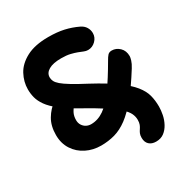

<svg xmlns="http://www.w3.org/2000/svg" viewBox="-198 -852 1085 1150"><g transform="rotate(-30 345.0 -277.0)"><path d="M549 156Q519 156 501.5 139.5Q484 123 484 93Q484 75 489 63.5Q494 52 501 42Q508 32 513 19.5Q518 7 518 -13Q518 -35 508 -56.5Q498 -78 470 -104Q442 -130 389.5 -164Q337 -198 253 -245Q183 -284 140 -317.5Q97 -351 75.5 -381.5Q54 -412 46.5 -440.5Q39 -469 39 -499Q39 -551 65 -599.5Q91 -648 149.5 -679Q208 -710 301 -710Q362 -710 408.5 -699.5Q455 -689 499 -668Q522 -657 533.5 -638Q545 -619 545 -597Q545 -567 522.5 -545Q500 -523 470 -523Q456 -523 442 -529Q428 -535 409.5 -542Q391 -549 366 -555Q341 -561 304 -561Q248 -561 218 -543.5Q188 -526 188 -496Q188 -482 194.5 -468.5Q201 -455 219.5 -439Q238 -423 275 -400.5Q312 -378 375 -345Q472 -293 530.5 -250.5Q589 -208 619 -170.5Q649 -133 658.5 -96.5Q668 -60 668 -18Q668 8 662 38Q656 68 641.5 95Q627 122 604.5 139Q582 156 549 156ZM252 12Q197 12 150.5 -11Q104 -34 76 -77Q48 -120 48 -178Q48 -241 74.5 -285.5Q101 -330 141 -358Q164 -373 188 -374.5Q212 -376 233 -359Q246 -349 248 -325.5Q250 -302 238 -287Q215 -260 206 -240.5Q197 -221 197 -195Q197 -175 206.5 -160Q216 -145 231 -137Q246 -129 264 -129Q311 -129 353.5 -158.5Q396 -188 441 -250.5Q486 -313 541 -408Q552 -428 562 -439Q572 -450 590 -450Q620 -450 643.5 -427.5Q667 -405 667 -367Q667 -358 661.5 -339.5Q656 -321 641 -297Q581 -201 531 -140Q481 -79 436.5 -46Q392 -13 347 -0.5Q302 12 252 12Z"/></g></svg>

Font: Shantell Sans
Style: Bold
Weight: 700
Designer: Stephen Nixon, Anya Danilova, Shantell Martin
Foundry: Arrow Type
Version: Version 1.011;[c5ecc13dd]